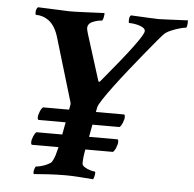

<svg xmlns="http://www.w3.org/2000/svg" viewBox="-48 -673 732 725"><g transform="rotate(5 318.0 -310.5)"><path d="M106.4 3.9Q104.5 2 104.5 -2.9Q104.5 -9.8 107.4 -17.6Q110.4 -25.4 112.3 -25.4Q119.1 -25.4 131.8 -28.8Q144.5 -32.2 156.2 -38.1Q168 -43.9 170.9 -48.8Q177.7 -59.6 182.1 -74.2Q186.5 -88.9 190.4 -105.5H90.8Q85.9 -105.5 85.9 -115.2Q85.9 -124 91.3 -137.2Q96.7 -150.4 102.5 -154.3H200.2L209 -201.2H107.4Q102.5 -201.2 102.5 -210.9Q102.5 -219.7 107.9 -232.9Q113.3 -246.1 119.1 -250H217.8Q221.7 -268.6 221.7 -271.5Q221.7 -276.4 215.8 -293.9L149.4 -515.6Q136.7 -560.5 110.4 -580.1Q88.9 -595.7 62.5 -595.7Q59.6 -595.7 59.6 -603.5Q59.6 -619.1 67.4 -625Q121.1 -623 150.9 -621.6Q180.7 -620.1 186.5 -620.1Q208 -620.1 241.2 -621.6Q274.4 -623 319.3 -625V-621.1Q319.3 -614.3 316.9 -605Q314.5 -595.7 311.5 -595.7Q297.9 -595.7 278.3 -587.9Q258.8 -580.1 258.8 -562.5Q258.8 -557.6 263.7 -541L318.4 -367.2Q320.3 -364.3 321.3 -364.3Q324.2 -364.3 333 -376Q403.3 -460 439.9 -509.3Q476.6 -558.6 476.6 -570.3Q476.6 -582 456.5 -588.9Q436.5 -595.7 415 -595.7Q413.1 -595.7 413.1 -604.5Q413.1 -621.1 419.9 -625Q461.9 -623 487.8 -621.6Q513.7 -620.1 524.4 -620.1Q535.2 -620.1 563 -621.6Q590.8 -623 635.7 -625Q635.7 -596.7 629.9 -596.7Q624 -596.7 607.9 -592.3Q591.8 -587.9 574.7 -580.6Q557.6 -573.2 549.8 -565.4Q543 -558.6 524.4 -536.6Q505.9 -514.6 480.5 -483.4Q455.1 -452.1 428.2 -418.5Q401.4 -384.8 377.9 -353.5Q354.5 -322.3 339.8 -299.8Q325.2 -277.3 323.2 -269.5L319.3 -250H425.8Q429.7 -250 429.7 -240.2Q429.7 -231.4 424.3 -218.3Q418.9 -205.1 413.1 -201.2H310.5L301.8 -154.3H409.2Q413.1 -154.3 413.1 -144.5Q413.1 -135.7 407.7 -122.6Q402.3 -109.4 396.5 -105.5H292Q286.1 -75.2 286.1 -51.8Q286.1 -44.9 295.9 -38.6Q305.7 -32.2 317.9 -28.8Q330.1 -25.4 335 -25.4Q336.9 -25.4 336.9 -21.5Q336.9 -7.8 331.1 3.9Q304.7 2 277.3 0Q250 -2 227.5 -2Q194.3 -2 160.6 0Q127 2 106.4 3.9Z"/></g></svg>

Font: Crimson Text SemiBold
Style: Italic
Weight: 600
Italic angle: -11°
Designer: Sebastian Kosch
Foundry: Sebastian Kosch
Version: Version 1.100; ttfautohint (v1.8.4)